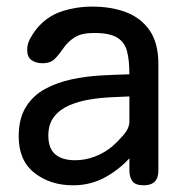

<svg xmlns="http://www.w3.org/2000/svg" viewBox="-20 -553 540 576"><path d="M199.2 2.9Q130.9 2.9 83.5 -34.2Q36.1 -71.3 36.1 -143.6Q36.1 -197.3 57.6 -231.9Q79.1 -266.6 115.2 -286.1Q151.4 -305.7 194.8 -314.9Q238.3 -324.2 283.7 -326.7Q329.1 -329.1 368.2 -330.1Q368.2 -371.1 361.3 -398.4Q354.5 -425.8 332 -439.9Q309.6 -454.1 262.7 -454.1Q223.6 -454.1 203.1 -440.4Q182.6 -426.8 170.4 -408.7Q158.2 -390.6 145 -377Q131.8 -363.3 107.4 -363.3Q87.9 -363.3 74.7 -372.6Q61.5 -381.8 61.5 -403.3Q61.5 -419.9 69.3 -435.1Q77.1 -450.2 86.9 -462.9Q118.2 -502.9 163.1 -518.1Q208 -533.2 256.8 -533.2Q314.5 -533.2 358.9 -516.1Q403.3 -499 429.2 -461.4Q455.1 -423.8 455.1 -361.3V-41Q455.1 2.9 411.1 2.9Q385.7 2.9 377 -9.8Q368.2 -22.5 368.2 -41Q368.2 -59.6 368.2 -78.1Q335 -42 292.5 -19.5Q250 2.9 199.2 2.9ZM205.1 -72.3Q236.3 -72.3 265.1 -83.5Q293.9 -94.7 317.4 -114.3Q331.1 -126 349.6 -147Q368.2 -168 368.2 -188.5V-263.7Q343.8 -262.7 312.5 -261.2Q281.2 -259.8 248.5 -254.4Q215.8 -249 187.5 -236.8Q159.2 -224.6 142.1 -202.6Q125 -180.7 125 -146.5Q125 -107.4 146 -89.8Q167 -72.3 205.1 -72.3Z"/></svg>

Font: Kosugi Maru
Style: Regular
Weight: 400
Designer: MOTOYA
Version: Version 4.002